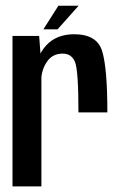

<svg xmlns="http://www.w3.org/2000/svg" viewBox="-20 -664 435 684"><path d="M259.5 -263.5Q259.5 -413.5 247.2 -443.2Q235 -473 203.5 -473Q168 -473 148.8 -446.2Q129.5 -419.5 127 -384.5L106 -398Q108 -462.5 144.5 -502.2Q181 -542 244.5 -542Q326 -542 344.2 -481Q362.5 -420 362.5 -263.5H259.5ZM24.5 -536H119.5L127.5 -429.5V0H24.5ZM188 -643.5H260L185 -559.5H134.5Z"/></svg>

Font: Anybody Narrow Medium
Style: Regular
Weight: 500
Width: 3
Designer: Tyler Finck
Foundry: Etcetera Type Company
Version: Version 1.000; ttfautohint (v1.8)